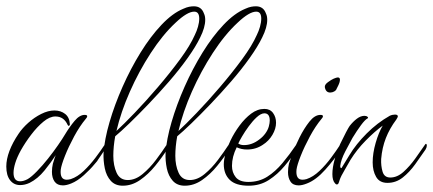

<svg xmlns="http://www.w3.org/2000/svg" viewBox="-20 -582 1376 610"><path d="M180 7Q162 7 153.5 -5Q145 -17 145 -36Q145 -49 148 -62Q149 -64 151 -71.5Q153 -79 157 -89Q143 -67 121.5 -40.5Q100 -14 74 -1Q59 6 44 6Q24 6 12 -9.5Q0 -25 0 -53Q0 -76 10 -102.5Q20 -129 39 -157Q51 -175 70 -192Q89 -209 111 -220Q133 -231 153 -231Q173 -231 187 -220Q201 -209 202 -187Q202 -184 199.5 -182.5Q197 -181 195 -185Q183 -212 156 -212Q138 -212 118 -195.5Q98 -179 79 -154Q60 -129 46 -104Q34 -82 28.5 -64Q23 -46 23 -33Q23 -6 44 -6Q55 -6 68 -13Q80 -20 97.5 -38Q115 -56 132.5 -78Q150 -100 164.5 -121Q179 -142 186 -154Q201 -179 217 -198Q233 -217 249 -217Q257 -217 257 -213Q257 -209 253 -205Q233 -181 215.5 -148.5Q198 -116 186.5 -87Q175 -58 173 -43Q170 -11 192 -11Q195 -11 198 -11.5Q201 -12 205 -13Q226 -20 246 -39Q266 -58 283 -80.5Q300 -103 311 -120Q314 -124 316 -124Q319 -124 319 -119Q319 -116 316 -111Q309 -101 303 -91.5Q297 -82 291 -74Q289 -70 286 -67Q283 -64 280 -60Q267 -44 246.5 -25.5Q226 -7 206 1Q191 7 180 7Z M370 8Q346 8 332 -7.5Q318 -23 313 -47Q308 -71 309 -96Q312 -139 328 -194Q344 -249 369.5 -306.5Q395 -364 426.5 -415Q458 -466 493 -503Q528 -540 562 -554Q573 -559 581 -560.5Q589 -562 596 -562Q620 -562 628 -539Q632 -531 632 -519Q632 -495 616 -463Q602 -434 576 -397.5Q550 -361 517.5 -323.5Q485 -286 452 -251.5Q419 -217 391 -190Q363 -163 346 -149Q340 -116 340 -87Q340 -56 350.5 -33Q361 -10 386 -10Q410 -10 433 -29Q456 -48 475.5 -74Q495 -100 508 -120Q512 -124 513 -124Q516 -124 516 -119Q516 -115 513 -110Q495 -82 473 -55Q451 -28 425 -10Q399 8 370 8ZM350 -166Q372 -186 407.5 -223Q443 -260 481.5 -305Q520 -350 552 -393.5Q584 -437 599 -471Q605 -483 609 -497Q613 -511 613 -523Q613 -545 597 -545Q575 -545 538 -510Q497 -472 459 -413.5Q421 -355 392.5 -290.5Q364 -226 350 -166Z M567 8Q543 8 529 -7.5Q515 -23 510 -47Q505 -71 506 -96Q509 -139 525 -194Q541 -249 566.5 -306.5Q592 -364 623.5 -415Q655 -466 690 -503Q725 -540 759 -554Q770 -559 778 -560.5Q786 -562 793 -562Q817 -562 825 -539Q829 -531 829 -519Q829 -495 813 -463Q799 -434 773 -397.5Q747 -361 714.5 -323.5Q682 -286 649 -251.5Q616 -217 588 -190Q560 -163 543 -149Q537 -116 537 -87Q537 -56 547.5 -33Q558 -10 583 -10Q607 -10 630 -29Q653 -48 672.5 -74Q692 -100 705 -120Q709 -124 710 -124Q713 -124 713 -119Q713 -115 710 -110Q692 -82 670 -55Q648 -28 622 -10Q596 8 567 8ZM547 -166Q569 -186 604.5 -223Q640 -260 678.5 -305Q717 -350 749 -393.5Q781 -437 796 -471Q802 -483 806 -497Q810 -511 810 -523Q810 -545 794 -545Q772 -545 735 -510Q694 -472 656 -413.5Q618 -355 589.5 -290.5Q561 -226 547 -166Z M770 8Q729 8 710 -10.5Q691 -29 691 -60Q691 -68 692.5 -76.5Q694 -85 696 -94Q701 -112 712.5 -136Q724 -160 741 -183Q758 -206 778 -221Q798 -236 820 -236Q838 -236 847.5 -223Q857 -210 857 -192Q857 -173 845.5 -153.5Q834 -134 815 -122Q793 -107 765 -107Q747 -107 732 -114Q717 -84 717 -55Q717 -34 729 -19Q741 -4 769 -4Q803 -4 829 -20.5Q855 -37 877.5 -64Q900 -91 921 -122Q924 -125 925 -125Q928 -125 928 -120Q928 -115 925 -110Q907 -82 884.5 -55Q862 -28 834 -10Q806 8 770 8ZM755 -121Q781 -121 804 -139Q815 -147 823 -158Q831 -169 834 -180Q837 -191 837 -199Q837 -222 820 -222Q809 -222 795 -209Q783 -198 770.5 -181Q758 -164 749 -148.5Q740 -133 737 -126Q744 -121 755 -121Z M1029 -288Q1015 -288 1012 -305Q1011 -313 1022 -321Q1033 -329 1040 -332Q1045 -334 1048 -335Q1051 -336 1053 -336Q1060 -336 1060 -329Q1060 -321 1054.5 -310Q1049 -299 1049 -299Q1048 -295 1042 -291.5Q1036 -288 1029 -288ZM929 7Q911 7 903 -5Q895 -17 895 -35Q895 -49 898 -62Q900 -68 908.5 -92Q917 -116 931.5 -145Q946 -174 963 -195.5Q980 -217 998 -217Q1006 -217 1006 -213Q1006 -209 1002 -205Q982 -181 964.5 -148.5Q947 -116 935.5 -87Q924 -58 922 -43Q919 -11 941 -11Q944 -11 947 -11.5Q950 -12 954 -13Q975 -20 995 -39Q1015 -58 1032 -81Q1049 -104 1060 -121Q1064 -125 1065 -125Q1068 -125 1068 -120Q1068 -115 1065 -110Q1043 -76 1013.5 -43Q984 -10 955 1Q940 7 929 7Z M1050 4Q1047 4 1044 0Q1036 -9 1036 -29Q1036 -50 1043.5 -76.5Q1051 -103 1061 -125Q1071 -146 1079.5 -162Q1088 -178 1091 -182Q1102 -196 1114 -205Q1126 -214 1138 -214Q1144 -214 1147.5 -211Q1151 -208 1148 -206Q1140 -202 1127 -184.5Q1114 -167 1100 -144Q1091 -128 1077 -101Q1063 -74 1061 -55Q1061 -47 1065 -48L1090 -89Q1111 -124 1145 -158Q1179 -192 1218 -214Q1222 -216 1226.5 -217Q1231 -218 1235 -218Q1244 -218 1244 -212Q1244 -210 1239 -202Q1218 -174 1206 -143.5Q1194 -113 1191 -77Q1190 -55 1195.5 -36.5Q1201 -18 1220 -18Q1242 -18 1262 -36Q1282 -54 1299.5 -78.5Q1317 -103 1330 -122Q1332 -125 1333 -125Q1336 -125 1336 -119Q1336 -114 1332 -107Q1317 -85 1299 -60Q1281 -35 1259.5 -18Q1238 -1 1211 -1Q1186 -1 1175 -20Q1164 -39 1164 -66Q1164 -95 1173.5 -128Q1183 -161 1196 -183Q1170 -164 1142 -135.5Q1114 -107 1094 -75Q1087 -62 1075 -42Q1063 -22 1059 -10Q1058 -6 1057 -3.5Q1056 -1 1055 1Q1054 4 1050 4Z"/></svg>

Font: Waterfall
Style: Regular
Weight: 400
Designer: Robert E. Leuschke
Foundry: Robert E. Leuschke
Version: Version 1.010; ttfautohint (v1.8.3)